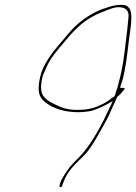

<svg xmlns="http://www.w3.org/2000/svg" viewBox="-20 -749 554 780"><path d="M143 -436C133 -391 135 -364 152 -345C185 -308 261 -282 349 -298C370 -304 391 -313 410 -323L438 -338L424 -309C397 -249 358 -175 315 -125C296 -104 279 -89 265 -72C254 -58 231 -25 225 -7L222 5C221 8 223 11 224 11C230 11 232 9 232 8V7L237 -7C255 -59 291 -86 324 -120C354 -151 390 -221 416 -267C428 -291 442 -326 456 -355C468 -365 474 -372 483 -383C487 -386 488 -392 482 -392H468L474 -414H475C491 -470 497 -530 503 -580C510 -637 524 -701 501 -720C487 -738 435 -727 406 -715H404C351 -697 302 -662 266 -622C247 -599 221 -569 200 -544C177 -513 152 -477 143 -436ZM152 -434C154 -444 160 -456 165 -467C184 -515 214 -545 242 -579C262 -604 281 -625 304 -645C333 -672 372 -692 408 -705C423 -711 449 -723 473 -719C497 -715 504 -699 502 -679C499 -645 496 -616 491 -579C485 -528 479 -472 462 -413L460 -404H461L460 -403C458 -395 455 -387 452 -379C451 -374 448 -365 446 -359V-358H445C440 -355 434 -351 430 -348V-347C399 -324 356 -303 305 -303C275 -301 244 -306 223 -316C202 -325 176 -336 160 -354C143 -372 145 -403 152 -434ZM220 7H221ZM304 -300V-301ZM348 -295H349ZM454 -400 460 -401H455ZM452 -377H453ZM462 -411H463Z"/></svg>

Font: Stray Cat
Style: HlObl
Weight: 100
Version: Version 1.0